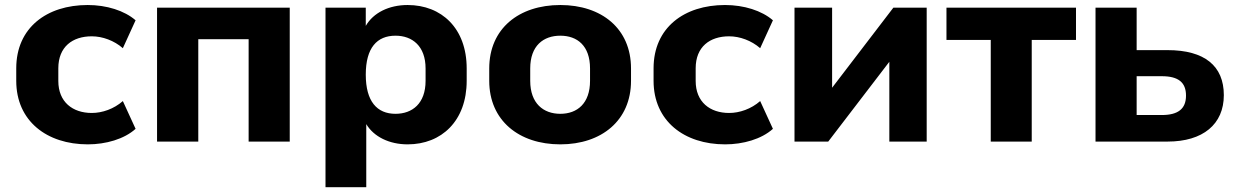

<svg xmlns="http://www.w3.org/2000/svg" viewBox="-20 -570 4977 773"><path d="M333.5 11.2C405.8 11.2 480 -9.8 525.9 -51.3L474.6 -163.1C438.5 -131.3 391.6 -115.2 349.6 -115.2C272.5 -115.2 214.8 -159.2 214.8 -244.1V-294.9C214.8 -381.8 272 -423.8 349.6 -423.8C392.6 -423.8 439.5 -406.7 474.6 -376L525.9 -488.3C481 -527.3 409.2 -549.8 333 -549.8C168.9 -549.8 45.4 -459 45.4 -294.9V-244.6C45.4 -82.5 168.9 11.2 333.5 11.2Z M778.3 0V-412.1H981V0H1146.5V-539.1H612.3V0Z M1454.6 183.6V-70.3C1484.9 -19.5 1547.4 11.2 1621.1 11.2C1757.8 11.2 1858.9 -83.5 1858.9 -244.6V-294.4C1858.9 -456.1 1757.8 -549.8 1621.1 -549.8C1545.9 -549.8 1482.9 -518.6 1452.6 -465.8V-539.1H1290.5V183.6ZM1572.3 -111.8C1498 -111.8 1452.6 -161.6 1452.6 -269.5C1452.6 -377.9 1498 -426.3 1572.3 -426.3C1640.1 -426.3 1693.4 -384.3 1693.4 -294.4V-244.6C1693.4 -153.3 1640.1 -111.8 1572.3 -111.8Z M2235.8 11.2C2401.9 11.2 2520.5 -85 2520.5 -244.6V-294.4C2520.5 -455.1 2401.9 -549.8 2235.8 -549.8C2069.3 -549.8 1949.7 -455.1 1949.7 -294.4V-244.6C1949.7 -85 2069.3 11.2 2235.8 11.2ZM2235.8 -111.8C2168 -111.8 2114.7 -153.3 2114.7 -244.6V-294.4C2114.7 -386.2 2168 -426.3 2235.8 -426.3C2304.2 -426.3 2355.5 -385.7 2355.5 -294.4V-244.6C2355.5 -153.8 2304.2 -111.8 2235.8 -111.8Z M2899.4 11.2C2971.7 11.2 3045.9 -9.8 3091.8 -51.3L3040.5 -163.1C3004.4 -131.3 2957.5 -115.2 2915.5 -115.2C2838.4 -115.2 2780.8 -159.2 2780.8 -244.1V-294.9C2780.8 -381.8 2837.9 -423.8 2915.5 -423.8C2958.5 -423.8 3005.4 -406.7 3040.5 -376L3091.8 -488.3C3046.9 -527.3 2975.1 -549.8 2898.9 -549.8C2734.9 -549.8 2611.3 -459 2611.3 -294.9V-244.6C2611.3 -82.5 2734.9 11.2 2899.4 11.2Z M3314.5 0 3560.5 -321.3V0H3710.9V-539.1H3576.7L3330.1 -216.8V-539.1H3178.7V0Z M4133.8 0V-409.2H4312V-539.1H3790.5V-409.2H3968.8V0Z M4680.7 0C4823.2 0 4907.2 -69.8 4907.2 -187C4907.2 -304.7 4829.6 -368.2 4680.7 -368.2H4556.2V-539.1H4390.6V0ZM4556.2 -263.2H4657.2C4724.1 -263.2 4754.9 -238.3 4754.9 -185.1C4754.9 -131.8 4723.1 -106.9 4657.2 -106.9H4556.2Z"/></svg>

Font: Winston ExtraBold
Style: Regular
Weight: 800
Designer: Vernon Adams, Kim Jin-seong, David Berlow, Cristiano Sobral
Foundry: The Winston Project Authors
Version: Version 3.004